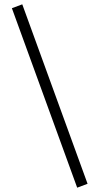

<svg xmlns="http://www.w3.org/2000/svg" viewBox="-20 -780 460 888"><path d="M337 88 35 -742 83 -760 385 70Z"/></svg>

Font: Sutasoma
Style: Regular
Weight: 400
Designer: Izhar Fathurrohim, Akbar Rohmanto, Arusyal Khofiqoini
Foundry: Kiwari Kolektiv
Version: Version 1.102